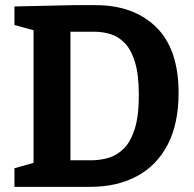

<svg xmlns="http://www.w3.org/2000/svg" viewBox="-20 -724 752 744"><path d="M351 -704Q498 -704 585 -619Q672 -534 672 -364Q672 -245 630 -164Q588 -83 511 -41.5Q434 0 330 0H36V-72L110 -93V-607L36 -627V-699L263 -704ZM337 -103Q369 -103 401 -112.5Q433 -122 459.5 -148Q486 -174 502 -224Q518 -274 518 -356Q518 -435 503 -483.5Q488 -532 463 -557.5Q438 -583 407.5 -592Q377 -601 347 -601H253V-103Z"/></svg>

Font: Bitter
Style: Bold
Weight: 700
Designer: Sol Matas, and Bitter project Authors
Foundry: Sol Matas
Version: Version 2.001